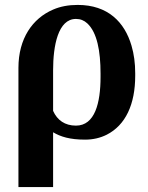

<svg xmlns="http://www.w3.org/2000/svg" viewBox="-20 -558 604 781"><path d="M55 203H196V-20C226 -2 264 10 326 10C359 10 388 3 414 -10C491 -49 530 -134 530 -250V-260C530 -301 525 -338 515 -372C487 -468 419 -538 296 -538C259 -538 226 -532 196 -519C112 -483 55 -401 55 -282ZM196 -107V-272C196 -372 216 -481 289 -481C307 -481 322 -475 335 -463C375 -426 389 -350 389 -259V-245C389 -139 366 -47 289 -47C244 -47 213 -69 196 -107Z"/></svg>

Font: Aerodynamic
Style: Regular
Weight: 500
Designer: Google
Version: Version 2.000980; 2014